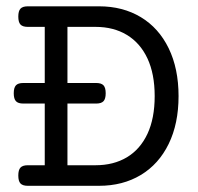

<svg xmlns="http://www.w3.org/2000/svg" viewBox="-20 -600 640 620"><path d="M556.6 -289.6Q556.6 -200.7 524.7 -135.3Q492.7 -69.8 434.6 -34.9Q376.5 0 299.8 0H69.8Q53.2 0 46.1 -7.6Q39.1 -15.1 39.1 -33.2Q39.1 -51.3 46.1 -58.8Q53.2 -66.4 69.8 -66.4H124.5V-265.6H55.2Q38.6 -265.6 31.5 -273.2Q24.4 -280.8 24.4 -298.8Q24.4 -316.9 31.5 -324.5Q38.6 -332 55.2 -332H124.5V-513.2H69.8Q53.2 -513.2 46.1 -520.8Q39.1 -528.3 39.1 -546.4Q39.1 -564.5 46.1 -572Q53.2 -579.6 69.8 -579.6H299.8Q376.5 -579.6 434.6 -544.7Q492.7 -509.8 524.7 -444.1Q556.6 -378.4 556.6 -289.6ZM479.5 -289.6Q479.5 -361.3 456.1 -411.4Q432.6 -461.4 389.6 -487.3Q346.7 -513.2 288.6 -513.2H197.8V-332H290.5Q307.1 -332 314.2 -324.5Q321.3 -316.9 321.3 -298.8Q321.3 -280.8 314.2 -273.2Q307.1 -265.6 290.5 -265.6H197.8V-66.4H288.6Q346.7 -66.4 389.6 -92Q432.6 -117.7 456.1 -167.7Q479.5 -217.8 479.5 -289.6Z"/></svg>

Font: Courier Prime
Style: Regular
Weight: 400
Designer: Alan Dague-Greene, Quote-Unquote Apps
Foundry: Quote-Unquote Apps
Version: Version 3.018